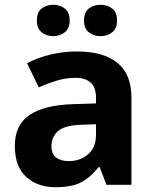

<svg xmlns="http://www.w3.org/2000/svg" viewBox="-20 -772 644 802"><path d="M302 -557Q412 -557 470.5 -509.5Q529 -462 529 -364V0H425L396 -74H392Q357 -30 318 -10Q279 10 211 10Q138 10 90 -32.5Q42 -75 42 -163Q42 -250 103 -291.5Q164 -333 286 -337L381 -340V-364Q381 -407 358.5 -427Q336 -447 296 -447Q256 -447 218 -435.5Q180 -424 142 -407L93 -508Q137 -531 190.5 -544Q244 -557 302 -557ZM323 -251Q251 -249 223 -225Q195 -201 195 -162Q195 -128 215 -113.5Q235 -99 267 -99Q315 -99 348 -127.5Q381 -156 381 -208V-253ZM134 -686Q134 -721 154 -736.5Q174 -752 202 -752Q230 -752 250.5 -736.5Q271 -721 271 -686Q271 -653 250.5 -637Q230 -621 202 -621Q174 -621 154 -637Q134 -653 134 -686ZM331 -686Q331 -721 351 -736.5Q371 -752 400 -752Q428 -752 448.5 -736.5Q469 -721 469 -686Q469 -653 448.5 -637Q428 -621 400 -621Q371 -621 351 -637Q331 -653 331 -686Z"/></svg>

Font: Noto Sans Hanifi Rohingya
Style: Bold
Weight: 700
Designer: Monotype Design Team and DaltonMaag
Foundry: Google LLC
Version: Version 2.102; ttfautohint (v1.8.4.7-5d5b)